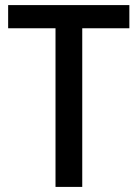

<svg xmlns="http://www.w3.org/2000/svg" viewBox="-20 -734 541 754"><path d="M303 0V-623H488V-714H12V-623H198V0Z"/></svg>

Font: Noto Sans SemiCondensed Medium
Style: Regular
Weight: 500
Width: 4
Designer: Monotype Design Team
Foundry: Monotype Imaging Inc.
Version: Version 2.013